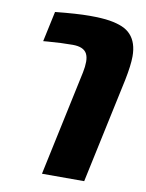

<svg xmlns="http://www.w3.org/2000/svg" viewBox="-76 -697 572 752"><g transform="rotate(10 210.5 -321.0)"><path d="M83.5 -632.8Q169.9 -641.6 219.7 -641.6Q269.5 -641.6 299.6 -636.7Q329.6 -631.8 350.6 -622.8Q371.6 -613.8 384.8 -599.1Q412.6 -568.8 412.6 -514.2Q412.6 -479 400.4 -418.5L311 0H143.1L232.4 -418.9Q237.3 -442.4 237.3 -461.9Q237.3 -481.4 230.5 -494.1Q217.3 -518.1 174.3 -518.1Q128.9 -518.1 75.2 -513.7L57.6 -512.2Z"/></g></svg>

Font: Open Sans Hebrew Condensed Extra Bold
Style: Italic
Weight: 800
Width: 3
Italic angle: -12°
Foundry: Ascender Corporation, Yanek Iontef
Version: Version 2.001;PS 002.001;hotconv 1.0.70;makeotf.lib2.5.58329